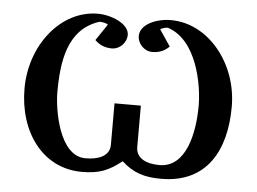

<svg xmlns="http://www.w3.org/2000/svg" viewBox="-42 -547 816 610"><g transform="rotate(5 365.5 -241.5)"><path d="M480 -494C431 -494 382 -471 382 -435C382 -412 402 -388 429 -388C454 -388 470 -397 483 -410L448 -462C454 -466 463 -469 472 -469C567 -438 591 -296 591 -231C591 -143 568 -32 483 -32C443 -32 408 -46 408 -83V-215H324V-83C324 -46 288 -33 247 -33C162 -33 140 -183 140 -233C140 -333 154 -437 254 -469C262 -469 276 -467 281 -462L246 -410C259 -397 276 -388 300 -388C327 -388 347 -412 347 -435C347 -471 289 -494 247 -494C128 -494 35 -375 35 -237C35 -99 114 11 239 11C295 11 324 -1 366 -34C403 0 439 11 492 11C639 11 696 -99 696 -237C696 -375 599 -494 480 -494Z"/></g></svg>

Font: Veleka
Style: Regular
Weight: 400
Designer: Stefan Peev, Context Ltd, 2016; SIL International, 1997-2014.
Foundry: Stefan Peev, Context Ltd, 2016
Version: Version 1.000